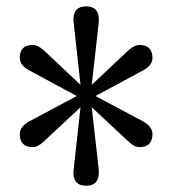

<svg xmlns="http://www.w3.org/2000/svg" viewBox="-20 -681 540 602"><path d="M267.6 -415 382.8 -523.4Q401.4 -540 417 -540Q458 -540 458 -499Q458 -476.6 429.7 -460.9L279.3 -379.9L427.7 -300.8Q458 -284.2 458 -260.7Q458 -219.7 417 -219.7Q401.4 -219.7 382.8 -237.3L267.6 -344.7L289.1 -153.3L290 -140.6Q290 -98.6 250 -98.6Q210 -98.6 210 -140.6L232.4 -344.7L117.2 -237.3Q98.6 -219.7 83 -219.7Q42 -219.7 42 -260.7Q42 -284.2 72.3 -300.8L220.7 -379.9L72.3 -460Q42 -475.6 42 -500Q42 -540 83 -540Q98.6 -540 117.2 -523.4L232.4 -415L210 -619.1Q210 -661.1 250 -661.1Q290 -661.1 290 -619.1L289.1 -606.4Z"/></svg>

Font: MotoyaLMaru
Style: W3 mono
Weight: 400
Version: Version 1.01